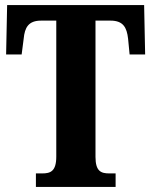

<svg xmlns="http://www.w3.org/2000/svg" viewBox="-20 -734 595 754"><path d="M121 0H434V-53H409C377 -53 355 -61 355 -118V-653H414C464 -653 478 -626 483 -582L489 -520H550L546 -714H8L4 -520H65L73 -582C77 -626 92 -653 141 -653H201V-119C201 -61 178 -53 146 -53H121Z"/></svg>

Font: Noto Serif Sinhala ExtraCondensed ExtraBold
Style: Regular
Weight: 800
Width: 2
Designer: Jelle Bosma - Monotype Design Team
Foundry: Monotype Imaging Inc.
Version: Version 2.007